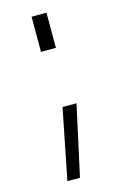

<svg xmlns="http://www.w3.org/2000/svg" viewBox="-110 -595 504 796"><g transform="rotate(-15 142.0 -197.5)"><path d="M77 0ZM137 -151H197L131 151H77ZM110 -546H174V-395H110Z"/></g></svg>

Font: Biryani UltraLight
Style: Regular
Weight: 250
Designer: Dan Reynolds and Mathieu Réguer
Foundry: Dan Reynolds and Mathieu Réguer
Version: Version 1.003; ttfautohint (v1.1) -l 5 -r 5 -G 72 -x 0 -D la